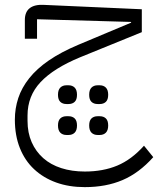

<svg xmlns="http://www.w3.org/2000/svg" viewBox="-20 -464 649 788"><path d="M328 304Q263 304 210.5 285Q158 266 120 230.5Q82 195 61.5 143.5Q41 92 41 27Q41 -19 55 -61.5Q69 -104 100 -143Q131 -182 180.5 -216Q230 -250 301 -280L518 -371V-374L132 -385V-305H82V-382Q82 -415 102 -430.5Q122 -446 160 -444L562 -426V-332L309 -229Q200 -184 146.5 -127Q93 -70 93 10V32Q93 81 110 119.5Q127 158 157.5 185Q188 212 231.5 226Q275 240 328 240Q403 240 461.5 215.5Q520 191 571 134L609 181Q551 246 483 275Q415 304 328 304ZM381 90Q365 90 355.5 80.5Q346 71 346 51Q346 31 355.5 22Q365 13 381 13H389Q405 13 414.5 22Q424 31 424 51Q424 71 414.5 80.5Q405 90 389 90ZM381 -37Q365 -37 355.5 -46Q346 -55 346 -75Q346 -95 355.5 -104.5Q365 -114 381 -114H389Q405 -114 414.5 -104.5Q424 -95 424 -75Q424 -55 414.5 -46Q405 -37 389 -37ZM253 90Q237 90 227.5 80.5Q218 71 218 51Q218 31 227.5 22Q237 13 253 13H261Q277 13 286.5 22Q296 31 296 51Q296 71 286.5 80.5Q277 90 261 90ZM253 -37Q237 -37 227.5 -46Q218 -55 218 -75Q218 -95 227.5 -104.5Q237 -114 253 -114H261Q277 -114 286.5 -104.5Q296 -95 296 -75Q296 -55 286.5 -46Q277 -37 261 -37Z"/></svg>

Font: IBM Plex Sans Arabic Light
Style: Regular
Weight: 300
Designer: Mike Abbink, Paul van der Laan, Pieter van Rosmalen, Wael Morcos, Khajak Apelian
Foundry: Bold Monday
Version: Version 1.2